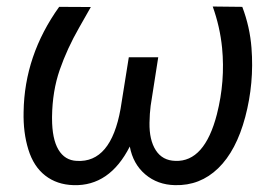

<svg xmlns="http://www.w3.org/2000/svg" viewBox="-20 -549 844 580"><path d="M254.4 -527.8 219.2 -465.8Q182.6 -401.9 160.4 -337.9Q138.2 -273.9 137.2 -196.3V-191.4Q137.2 -129.4 156.5 -96.9Q175.8 -64.5 211.9 -63Q314.9 -56.6 344.2 -220.2L369.1 -376H458L435.1 -229.5Q432.1 -206.5 431.6 -178.2Q430.7 -126 450.7 -95Q470.7 -64 509.8 -63Q598.1 -59.6 635.3 -204.1Q660.6 -303.7 650.9 -404.3Q644.5 -468.3 622.6 -529.3L711.9 -528.3Q734.9 -467.8 739.7 -404.3Q748 -297.9 720.9 -195.8Q693.8 -93.8 639.2 -40.8Q584.5 12.2 508.8 10.3Q456.1 9.3 418.9 -22.2Q381.8 -53.7 372.1 -106.4Q311 13.7 202.1 10.3Q151.9 8.8 116.7 -18.6Q81.5 -45.9 65.7 -97.2Q49.8 -148.4 51.3 -210.9Q53.7 -381.8 158.7 -528.3Z"/></svg>

Font: Roboto
Style: Italic
Weight: 400
Italic angle: -12°
Designer: Google
Version: Version 2.134; 2016; ttfautohint (v1.6)